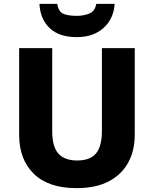

<svg xmlns="http://www.w3.org/2000/svg" viewBox="-20 -963 796 993"><path d="M677 -267Q677 -185 643.5 -123Q610 -61 543.5 -25.5Q477 10 375 10Q231 10 155 -64Q79 -138 79 -266V-714H250V-285Q250 -203 282.5 -168Q315 -133 379 -133Q446 -133 476.5 -169.5Q507 -206 507 -286V-714H677ZM573 -943Q568 -866 515.5 -818.5Q463 -771 377 -771Q286 -771 237 -817.5Q188 -864 184 -943H276Q283 -901 309 -891Q335 -881 377 -881Q411 -881 441 -892.5Q471 -904 478 -943Z"/></svg>

Font: Noto Sans Malayalam ExtraBold
Style: Regular
Weight: 800
Designer: Jelle Bosma - Monotype Design Team
Foundry: Monotype Imaging Inc.
Version: Version 2.104; ttfautohint (v1.8.4.7-5d5b)